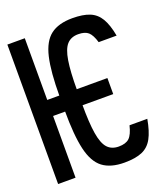

<svg xmlns="http://www.w3.org/2000/svg" viewBox="-149 -917 898 1035"><g transform="rotate(-20 300.0 -400.0)"><path d="M387 14Q308 14 262.5 -20.5Q217 -55 198 -136.5Q179 -218 179 -360V-440Q179 -582 198 -663.5Q217 -745 262.5 -779.5Q308 -814 387 -814Q448 -814 486 -798.5Q524 -783 546 -746Q568 -709 580 -644H477Q464 -688 445 -705Q426 -722 387 -722Q346 -722 322.5 -696Q299 -670 289 -608.5Q279 -547 279 -440V-360Q279 -253 289 -191.5Q299 -130 322.5 -104Q346 -78 387 -78Q428 -78 448 -97Q468 -116 480 -166H582Q570 -98 548.5 -58.5Q527 -19 488.5 -2.5Q450 14 387 14ZM10 0V-800H110V0ZM56 -354V-446H455V-354Z"/></g></svg>

Font: Victor Mono Thin
Style: Regular
Weight: 100
Monospace: yes
Designer: Rune Bjørnerås
Version: Version 1.561;gftools[0.9.30]